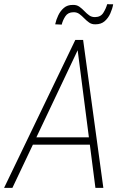

<svg xmlns="http://www.w3.org/2000/svg" viewBox="-49 -903 590 923"><path d="M333.5 -680.7 10.7 0H-29.3L313 -710.9H343.3ZM409.7 0 321.8 -681.2 322.8 -710.9H350.6L447.8 0ZM403.3 -242.7 397.5 -207.5H95.2L101.1 -242.7ZM466.3 -882.8 495.1 -882.3Q491.2 -860.4 481.2 -838.1Q471.2 -815.9 454.1 -801Q437 -786.1 409.7 -786.1Q392.1 -785.6 379.4 -794.7Q366.7 -803.7 355.7 -815.2Q344.7 -826.7 332.5 -835.7Q320.3 -844.7 303.7 -844.2Q277.8 -843.8 265.4 -825Q252.9 -806.2 247.6 -784.7L216.3 -786.1Q220.7 -807.6 231 -829.1Q241.2 -850.6 258.3 -865.2Q275.4 -879.9 302.2 -879.4Q319.8 -879.9 332.8 -870.6Q345.7 -861.3 356.7 -849.6Q367.7 -837.9 379.9 -829.1Q392.1 -820.3 408.7 -820.8Q435.1 -821.3 447.8 -841.6Q460.4 -861.8 466.3 -882.8Z"/></svg>

Font: Roboto Condensed ExtraLight
Style: Italic
Weight: 250
Italic angle: -12°
Designer: Christian Robertson
Foundry: Google
Version: Version 3.008; 2023